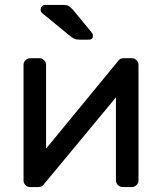

<svg xmlns="http://www.w3.org/2000/svg" viewBox="-20 -755 654 775"><path d="M448 -27V-362L157 -11Q149 0 135 0H101Q90 0 82.5 -8Q75 -16 75 -27V-493Q75 -504 83 -512Q91 -520 102 -520H139Q150 -520 158 -512Q166 -504 166 -493V-155L457 -509Q462 -515 466.5 -517.5Q471 -520 479 -520H512Q523 -520 531 -512Q539 -504 539 -493V-27Q539 -16 531 -8Q523 0 512 0H475Q464 0 456 -8Q448 -16 448 -27ZM355 -611Q355 -595 339 -595H302Q288 -595 279.5 -599Q271 -603 260 -612L149 -703Q144 -708 144 -715Q144 -724 149 -729.5Q154 -735 163 -735H237Q249 -735 256 -731.5Q263 -728 274 -716L350 -624Q355 -619 355 -611Z"/></svg>

Font: Contemporary
Style: Regular
Weight: 400
Designer: Victor Tran
Foundry: Victor Tran
Version: Version 1.100